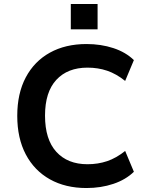

<svg xmlns="http://www.w3.org/2000/svg" viewBox="-20 -937 750 968"><path d="M416 11Q310 11 231.5 -33Q153 -77 110 -158.5Q67 -240 67 -353Q67 -466 110 -547Q153 -628 231.5 -671.5Q310 -715 416 -715Q489 -715 551.5 -694.5Q614 -674 655 -634L611 -529Q566 -565 520 -580.5Q474 -596 421 -596Q321 -596 264 -534.5Q207 -473 207 -354Q207 -234 264 -171.5Q321 -109 421 -109Q474 -109 520 -124.5Q566 -140 611 -176L655 -71Q614 -31 551.5 -10Q489 11 416 11ZM337 -789V-917H472V-789Z"/></svg>

Font: Nunito Sans 8pt
Style: Bold
Weight: 700
Version: Version 3.101;gftools[0.9.27]